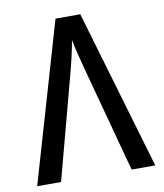

<svg xmlns="http://www.w3.org/2000/svg" viewBox="-81 -781 725 847"><g transform="rotate(-10 281.5 -357.0)"><path d="M17 0H124L247 -462C260 -511 273 -565 280 -608C288 -566 303 -512 316 -461L440 0H546L336 -714H225Z"/></g></svg>

Font: Noto Sans Mono SemiCondensed Medium
Style: Regular
Weight: 500
Width: 4
Designer: Monotype Design Team
Foundry: Monotype Imaging Inc.
Version: Version 2.014